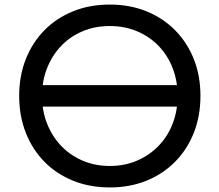

<svg xmlns="http://www.w3.org/2000/svg" viewBox="-20 -811 961 841"><path d="M139 -344V-438H781V-344ZM461 10Q373 10 300 -19.5Q227 -49 174.5 -102.5Q122 -156 93 -229.5Q64 -303 64 -391Q64 -479 93 -552Q122 -625 174.5 -678.5Q227 -732 300 -761.5Q373 -791 461 -791Q549 -791 621.5 -761.5Q694 -732 747 -678.5Q800 -625 829 -552Q858 -479 858 -391Q858 -303 829 -229.5Q800 -156 747 -102.5Q694 -49 621.5 -19.5Q549 10 461 10ZM461 -84Q526 -84 580.5 -107.5Q635 -131 675 -172.5Q715 -214 736.5 -270Q758 -326 758 -391Q758 -456 736.5 -512Q715 -568 675 -609.5Q635 -651 580.5 -674Q526 -697 461 -697Q396 -697 341.5 -674Q287 -651 247.5 -609.5Q208 -568 186 -512Q164 -456 164 -391Q164 -326 186 -270Q208 -214 247.5 -172.5Q287 -131 341.5 -107.5Q396 -84 461 -84Z"/></svg>

Font: Comfortaa
Style: Bold
Weight: 700
Designer: Johan Aakerlund
Foundry: Johan Aakerlund
Version: Version 3.104; ttfautohint (v1.8.1.43-b0c9)